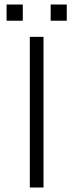

<svg xmlns="http://www.w3.org/2000/svg" viewBox="-20 -835 327 855"><path d="M112.8 0V-670.9H173.8V0ZM9.3 -742.7V-814.9H81.5V-742.7ZM205.6 -742.7V-814.9H277.3V-742.7Z"/></svg>

Font: Syncopate
Style: Regular
Weight: 300
Width: 7
Designer: Astigmatic (AOETI)
Foundry: Astigmatic (AOETI)
Version: Version 001.000